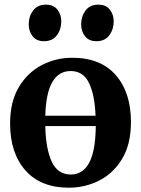

<svg xmlns="http://www.w3.org/2000/svg" viewBox="-20 -816 622 846"><path d="M24.5 -271.5Q24.5 -368 63.2 -432.5Q102 -497 164.2 -529.2Q226.5 -561.5 298 -561.5Q423.5 -561.5 490.2 -485Q557 -408.5 557 -279Q557 -180.5 518.2 -116.2Q479.5 -52 417.2 -20.5Q355 11 283.5 11Q159 11 91.8 -65.5Q24.5 -142 24.5 -271.5ZM291 -503Q239.5 -503 211 -455.2Q182.5 -407.5 179.5 -306H401Q397.5 -397.5 372.2 -450.2Q347 -503 291 -503ZM292.5 -47Q345 -47 373 -99Q401 -151 402 -260.5H179.5Q181.5 -161.5 207.8 -104.2Q234 -47 292.5 -47ZM173.5 -634.5Q140.5 -634.5 123.5 -656.5Q106.5 -678.5 106.5 -708.5Q106.5 -743.5 125.8 -769.5Q145 -795.5 182 -795.5H183Q216 -795.5 233 -773.5Q250 -751.5 250 -722Q250 -687 230.8 -660.8Q211.5 -634.5 174.5 -634.5ZM404.5 -634.5Q371.5 -634.5 354.5 -656.5Q337.5 -678.5 337.5 -708.5Q337.5 -743.5 356.8 -769.5Q376 -795.5 413 -795.5H414Q447 -795.5 464 -773.5Q481 -751.5 481 -722Q481 -687 461.8 -660.8Q442.5 -634.5 405.5 -634.5Z"/></svg>

Font: Merriweather Text Regular
Style: Bold
Weight: 700
Designer: Eben Sorkin
Foundry: Eben Sorkin
Version: Version 2.100; ttfautohint (v1.7.19-72a1) -l 8 -r 50 -G 200 